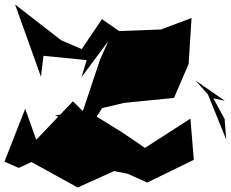

<svg xmlns="http://www.w3.org/2000/svg" viewBox="-132 -856 1025 853"><g transform="rotate(90 380.5 -429.5)"><path d="M700 0 674 -57 787 -262 714 -424 726 -484 765 -571 664 -778 481 -763 611 -561 541 -458 443 -299 467 -162 525 -313 434 -371 411 -469 389 -690 238 -755 34 -768 85 -632 92 -446 39 -370 172 -280 133 -189 -26 16 295 -99 202 -110 221 -302 297 -279 137 -398 220 -361 448 -285 404 -241 575 -78 437 -29 672 63ZM402 -916 311 -785 374 -841 574 -922 483 -915 391 -865Z"/></g></svg>

Font: Asimov Silicon
Style: Regular
Weight: 400
Designer: Google
Version: Version 2.000980; 2014